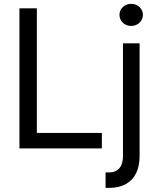

<svg xmlns="http://www.w3.org/2000/svg" viewBox="-20 -749 791 969"><path d="M78.1 -707H166V-78.1H494.1V0H78.1ZM684.6 -530.3V38.1Q684.6 87.9 667.5 124Q650.4 160.2 615.7 179.7Q581.1 199.2 530.3 199.2Q521.5 199.2 512.7 199.2V121.1Q521.5 121.1 529.3 121.1Q553.7 121.1 569.3 111.3Q585 101.6 592.8 83Q600.6 64.5 600.6 38.1V-530.3ZM583 -673.8Q583 -689.5 590.8 -702.1Q598.6 -714.8 612.3 -722.2Q626 -729.5 641.6 -729.5Q658.2 -729.5 671.9 -722.2Q685.5 -714.8 693.4 -702.1Q701.2 -689.5 701.2 -673.8Q701.2 -659.2 693.4 -646Q685.5 -632.8 671.9 -625.5Q658.2 -618.2 641.6 -618.2Q626 -618.2 612.3 -625.5Q598.6 -632.8 590.8 -646Q583 -659.2 583 -673.8Z"/></svg>

Font: Pretendard GOV Variable
Style: Regular
Weight: 400
Designer: Base glyphs from Inter by Rasmus Andersson; Hangul glyphs from Noto Sans CJK(Source Han Sans) by Jang Soo-young and Kang
Foundry: Kil Hyung-jin
Version: Version 1.307;Glyphs 3.2 (3192)